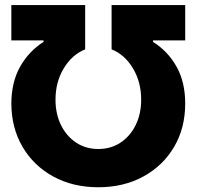

<svg xmlns="http://www.w3.org/2000/svg" viewBox="-20 -748 796 777"><path d="M25.9 -329.1Q26.4 -416 61.5 -478.3Q96.7 -540.5 156.2 -578.6V-584.5H25.9V-727.5H324.7V-548.3Q271.5 -526.9 238 -471.4Q204.6 -416 204.6 -344.7Q204.6 -287.1 226.8 -241.9Q249 -196.8 288.1 -170.9Q327.1 -145 377.9 -145Q428.7 -145 467.8 -170.9Q506.8 -196.8 529.1 -241.9Q551.3 -287.1 551.3 -344.7Q551.3 -416 518.1 -471.4Q484.9 -526.9 431.6 -548.3V-727.5H729.5V-584.5H599.1V-578.6Q659.2 -541 694.3 -478.5Q729.5 -416 729.5 -329.1Q729.5 -230 684.6 -153.6Q639.6 -77.1 560.1 -33.7Q480.5 9.8 377.9 9.8Q274.9 9.8 195.6 -33.7Q116.2 -77.1 71.3 -153.6Q26.4 -230 25.9 -329.1Z"/></svg>

Font: Inter Tight ExtraBold
Style: Regular
Weight: 800
Designer: Rasmus Andersson
Foundry: rsms
Version: Version 3.004; ttfautohint (v1.8.4.7-5d5b)